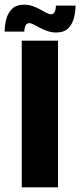

<svg xmlns="http://www.w3.org/2000/svg" viewBox="-45 -801 343 821"><path d="M203 0H48V-627H203ZM278 -777Q278 -750.7 271 -723.8Q264 -697 246.2 -679.5Q228.5 -662 195 -662Q176 -662 158.5 -668Q141 -674 126 -682Q111 -690 99.5 -696Q88 -702 80 -702Q71.3 -702 66.7 -695.8Q62.1 -689.5 60.5 -681.1Q59 -672.6 59 -666H-25Q-25 -693.4 -18 -719.7Q-11 -746 7 -763.5Q25 -781 58 -781Q77 -781 94.5 -775Q112 -769 127 -760.5Q142 -752 153.5 -746Q165 -740 173.2 -740Q182 -740 186.4 -746.2Q190.8 -752.3 192.4 -761.2Q194 -770 194 -777Z"/></svg>

Font: Blinker
Style: Regular
Weight: 400
Designer: Juergen Huber
Foundry: supertype
Version: 1.017